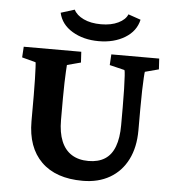

<svg xmlns="http://www.w3.org/2000/svg" viewBox="-54 -811 794 870"><g transform="rotate(5 343.0 -376.0)"><path d="M35.2 -573.2H296.9L299.8 -524.4L237.3 -507.8Q236.3 -498 235.4 -477.1Q234.4 -456.1 233.4 -426.3Q232.4 -396.5 232.4 -357.4V-256.8Q232.4 -200.2 248.5 -161.1Q264.6 -122.1 295.9 -102.5Q327.1 -83 372.1 -83Q417 -83 446.8 -102.1Q476.6 -121.1 491.2 -160.2Q505.9 -199.2 505.9 -257.8V-339.8Q505.9 -384.8 504.9 -421.9Q503.9 -459 502.4 -481.9Q501 -504.9 499 -507.8L430.7 -524.4L433.6 -573.2H651.4L654.3 -524.4L591.8 -507.8Q590.8 -504.9 589.4 -481.9Q587.9 -459 586.9 -421.9Q585.9 -384.8 585.9 -339.8V-241.2Q585.9 -164.1 557.6 -107.9Q529.3 -51.8 477.1 -21.5Q424.8 8.8 353.5 8.8Q231.4 8.8 165.5 -56.2Q99.6 -121.1 99.6 -240.2V-357.4Q99.6 -398.4 98.6 -431.6Q97.7 -464.8 96.7 -484.9Q95.7 -504.9 94.7 -507.8L32.2 -524.4ZM495.1 -760.7 551.8 -741.2Q540 -688.5 490.2 -658.2Q440.4 -627.9 371.1 -627.9Q301.8 -627.9 251 -658.2Q200.2 -688.5 188.5 -741.2L251 -760.7Q262.7 -736.3 295.4 -720.7Q328.1 -705.1 375 -705.1Q420.9 -705.1 453.1 -720.7Q485.4 -736.3 495.1 -760.7Z"/></g></svg>

Font: Crimson Pro ExtraLight
Style: Bold
Weight: 700
Version: Version 1.002